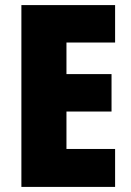

<svg xmlns="http://www.w3.org/2000/svg" viewBox="-20 -734 515 754"><path d="M432 0H64V-714H432V-567H241V-443H418V-296H241V-149H432Z"/></svg>

Font: Noto Sans Lao UI Cond Blk
Style: Regular
Weight: 900
Width: 3
Designer: Monotype Design Team
Foundry: Monotype Imaging Inc.
Version: Version 2.000; ttfautohint (v1.8.4.7-5d5b)